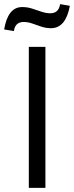

<svg xmlns="http://www.w3.org/2000/svg" viewBox="-49 -906 357 926"><path d="M90 0V-680H170V0ZM18 -756 -29 -764Q-11 -872 58 -872Q83 -872 106 -864.5Q129 -857 151 -849.5Q173 -842 194 -842Q234 -842 241 -886L288 -878Q268 -770 197 -770Q173 -770 150.5 -777.5Q128 -785 107 -792.5Q86 -800 65 -800Q24 -800 18 -756Z"/></svg>

Font: Imprima
Style: Regular
Weight: 400
Designer: Eduardo Tunni
Foundry: Eduardo Tunni
Version: Version 1.002; ttfautohint (v1.8.4.7-5d5b);gftools[0.9.23]